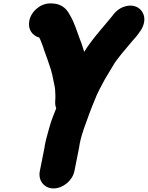

<svg xmlns="http://www.w3.org/2000/svg" viewBox="-20 -796 846 1099"><path d="M234.5 50 208 183C197.3 236.4 231.7 282.5 286.6 282.5C340.8 282.5 395.1 237.3 406 183L432.5 50C434.3 41.2 435.4 34.1 436.8 23.7C449.6 -37.4 470.5 -87.6 490.9 -144.4C501.7 -175.8 506.7 -184.1 520.9 -220.2C537.2 -264 556 -296.7 579.4 -340.7C595.9 -369.8 606.5 -384.7 625.5 -417.7C641.4 -445.3 651.5 -456.4 674.4 -486.1C693.9 -510.4 715.4 -533.9 737.9 -561.9C753 -579.3 762.7 -588 778.7 -612.1C797.6 -637.1 809.3 -666.9 805.6 -696.1C800.1 -739.7 757.5 -778.3 693.3 -758.6C659.6 -748.3 637.6 -725.7 621.5 -703.1C571.7 -641.1 511.4 -578.2 461.8 -499.3C454.1 -522.5 448.5 -545.2 436.6 -573.2C421.2 -615 406 -666.7 380 -709.9L369.2 -727.9C350.3 -756.7 318.6 -776.5 273 -776.5H267C212 -776.5 158.6 -732 147.7 -677C138.3 -630.3 163 -592.5 204.7 -581C211.5 -569.1 218.6 -549.2 225.8 -530.1C237.1 -493.1 251.1 -460.9 261 -428.2C261.1 -427.7 261.4 -426.8 261.7 -426.1C276.9 -386.5 283.6 -347.8 293.9 -296.1L295.2 -286.5C296.2 -266.5 298.1 -242.4 296.4 -223.9C294.8 -205.8 295.9 -190.6 301.8 -176C290.5 -145.2 274.4 -111.4 263.4 -69.3C255.8 -40.1 244.6 -5.5 237.5 30C236.2 36.6 235.8 43.4 234.5 50Z"/></svg>

Font: Smoothie
Style: ExBdIt
Weight: 800
Foundry: Cannot Into Space Fonts
Version: Version 0.8